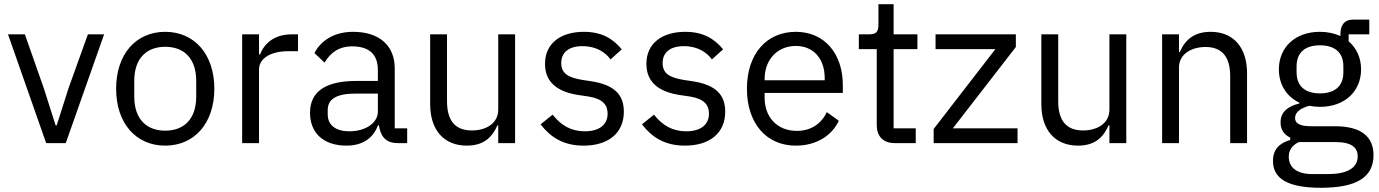

<svg xmlns="http://www.w3.org/2000/svg" viewBox="-20 -679 6545 911"><path d="M292 0 474 -516H397L305 -260L249 -84H244L188 -260L98 -516H18L199 0Z M764 12C902 12 997 -94 997 -258C997 -422 902 -528 764 -528C625 -528 531 -422 531 -258C531 -94 625 12 764 12ZM764 -59C677 -59 617 -112 617 -221V-295C617 -404 677 -457 764 -457C851 -457 911 -404 911 -295V-221C911 -112 851 -59 764 -59Z M1209 0V-350C1209 -399 1260 -436 1347 -436H1394V-516H1363C1279 -516 1233 -470 1214 -421H1209V-516H1129V0Z M1912 0V-70H1853V-354C1853 -463 1780 -528 1655 -528C1562 -528 1500 -483 1472 -427L1520 -382C1548 -429 1588 -459 1651 -459C1734 -459 1773 -419 1773 -346V-295H1671C1520 -295 1451 -241 1451 -144C1451 -48 1515 12 1624 12C1696 12 1750 -20 1773 -84H1778C1785 -36 1807 0 1867 0ZM1637 -56C1574 -56 1535 -85 1535 -136V-157C1535 -208 1575 -235 1667 -235H1773V-150C1773 -97 1717 -56 1637 -56Z M2344 0H2424V-516H2344V-159C2344 -91 2283 -60 2219 -60C2140 -60 2101 -106 2101 -199V-516H2021V-185C2021 -60 2088 12 2195 12C2282 12 2318 -35 2340 -84H2344Z M2749 12C2868 12 2940 -49 2940 -149C2940 -228 2897 -277 2782 -294L2742 -300C2678 -311 2643 -329 2643 -380C2643 -429 2677 -460 2744 -460C2811 -460 2854 -429 2877 -397L2930 -445C2887 -497 2834 -528 2750 -528C2645 -528 2566 -477 2566 -376C2566 -280 2637 -240 2732 -227L2773 -221C2841 -210 2863 -180 2863 -140C2863 -87 2823 -56 2755 -56C2690 -56 2642 -84 2602 -135L2545 -89C2592 -28 2653 12 2749 12Z M3230 12C3349 12 3421 -49 3421 -149C3421 -228 3378 -277 3263 -294L3223 -300C3159 -311 3124 -329 3124 -380C3124 -429 3158 -460 3225 -460C3292 -460 3335 -429 3358 -397L3411 -445C3368 -497 3315 -528 3231 -528C3126 -528 3047 -477 3047 -376C3047 -280 3118 -240 3213 -227L3254 -221C3322 -210 3344 -180 3344 -140C3344 -87 3304 -56 3236 -56C3171 -56 3123 -84 3083 -135L3026 -89C3073 -28 3134 12 3230 12Z M3756 12C3853 12 3927 -35 3960 -106L3903 -147C3876 -90 3826 -58 3761 -58C3665 -58 3608 -126 3608 -214V-238H3979V-276C3979 -422 3894 -528 3756 -528C3616 -528 3524 -422 3524 -258C3524 -94 3616 12 3756 12ZM3756 -461C3839 -461 3893 -401 3893 -309V-298H3608V-305C3608 -396 3669 -461 3756 -461Z M4325 0V-70H4220V-446H4333V-516H4220V-659H4148V-563C4148 -528 4138 -516 4103 -516H4055V-446H4140V-85C4140 -34 4169 0 4225 0Z M4808 0V-70H4501L4800 -456V-516H4419V-446H4703L4410 -67V0Z M5244 0H5324V-516H5244V-159C5244 -91 5183 -60 5119 -60C5040 -60 5001 -106 5001 -199V-516H4921V-185C4921 -60 4988 12 5095 12C5182 12 5218 -35 5240 -84H5244Z M5574 0V-358C5574 -425 5636 -456 5700 -456C5778 -456 5817 -410 5817 -317V0H5897V-331C5897 -456 5831 -528 5724 -528C5647 -528 5603 -491 5578 -432H5574V-516H5494V0Z M6497 57C6497 -28 6442 -80 6314 -80H6204C6157 -80 6125 -88 6125 -119C6125 -151 6158 -168 6193 -177C6210 -174 6226 -172 6243 -172C6360 -172 6438 -245 6438 -350C6438 -406 6416 -451 6379 -483V-516H6477V-586H6400C6357 -586 6340 -557 6340 -517V-508C6311 -521 6279 -528 6242 -528C6126 -528 6048 -455 6048 -350C6048 -278 6084 -221 6145 -192V-188C6093 -175 6056 -150 6056 -98C6056 -65 6071 -41 6102 -26V-15C6051 0 6020 29 6020 85C6020 166 6086 212 6247 212C6414 212 6497 164 6497 57ZM6422 63C6422 119 6370 147 6281 147H6207C6126 147 6095 110 6095 65C6095 33 6111 10 6143 -5H6315C6395 -5 6422 22 6422 63ZM6243 -236C6175 -236 6132 -268 6132 -336V-364C6132 -432 6175 -464 6243 -464C6311 -464 6354 -432 6354 -364V-336C6354 -268 6311 -236 6243 -236Z"/></svg>

Font: IBMKR
Style: Regular
Weight: 400
Designer: Mike Abbink; Paul van der Laan; Pieter van Rosmalen; Wujin Sim; Chorong Kim; Dohee Lee;
Foundry: Sandoll Inc.
Version: Version 1.002